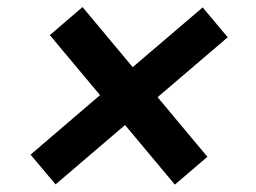

<svg xmlns="http://www.w3.org/2000/svg" viewBox="-20 -554 713 534"><path d="M466.3 -40.5 556.8 -117.9 418.3 -283.7 613.3 -450.3 543.7 -533.4 349.1 -367.2 209.5 -534.4 118.6 -456.3 258.2 -289.4 65 -123.9 134.6 -41.2 327.8 -206.3Z"/></svg>

Font: Margiela Sans Semi Bold
Style: Italic
Weight: 600
Italic angle: -9.39999°
Designer: Stefan Endress, Andreas Faust
Version: Version 1.100;FEAKit 1.0